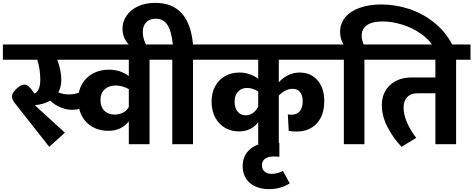

<svg xmlns="http://www.w3.org/2000/svg" viewBox="-40 -1002 3289 1334"><path d="M575 -283Q555 -262 525.5 -250.5Q496 -239 460 -239Q423 -239 383 -255Q343 -271 308 -303Q265 -277 202 -271L411 -80L302 18L76 -269Q58 -290 50.5 -304.5Q43 -319 43 -331Q43 -347 57.5 -366.5Q72 -386 92.5 -400Q113 -414 131 -414Q147 -414 161.5 -400Q176 -386 199 -352Q217 -357 228.5 -383Q240 -409 240 -448Q240 -520 219 -587H-20V-693H515V-587H358Q386 -510 386 -448Q386 -398 365 -360Q399 -346 439 -346Q474 -346 502 -356Q530 -366 556 -387Z M1099 -587H999V0H855V-159Q803 -93 712 -93Q652 -93 604.5 -119Q557 -145 530 -194Q503 -243 503 -309Q503 -373 531.5 -420.5Q560 -468 608.5 -493Q657 -518 716 -518Q795 -518 855 -474V-587H437V-693H1099ZM855 -259V-383Q809 -408 764 -408Q716 -408 687 -381Q658 -354 658 -307Q658 -260 684.5 -233Q711 -206 757 -206Q789 -206 816 -220Q843 -234 855 -259Z M1401 -587H1301V0H1157V-587H1059V-693H1161Q1151 -787 1123 -829.5Q1095 -872 1043 -872Q1000 -872 976 -847Q952 -822 952 -781Q952 -727 982 -679L892 -661Q857 -683 834 -719.5Q811 -756 811 -802Q811 -851 839 -892.5Q867 -934 918.5 -958Q970 -982 1039 -982Q1275 -982 1301 -693H1401Z M1897 -430Q1924 -461 1961.5 -479.5Q1999 -498 2043 -498Q2119 -498 2166 -444Q2213 -390 2213 -301Q2213 -200 2160.5 -144Q2108 -88 2021 -88Q1991 -88 1966 -93L1960 -207Q1974 -205 1984 -205Q2023 -205 2043 -229.5Q2063 -254 2063 -299Q2063 -340 2045 -362.5Q2027 -385 1993 -385Q1967 -385 1942 -372Q1917 -359 1897 -338V0H1754V-153Q1731 -122 1697 -105.5Q1663 -89 1620 -89Q1567 -89 1524 -113.5Q1481 -138 1455.5 -185Q1430 -232 1430 -297Q1430 -357 1455 -403Q1480 -449 1524 -473.5Q1568 -498 1624 -498Q1662 -498 1695.5 -486Q1729 -474 1754 -455V-587H1361V-693H2294V-587H1897ZM1754 -261V-367Q1715 -391 1676 -391Q1638 -391 1614 -365.5Q1590 -340 1590 -297Q1590 -252 1611 -226.5Q1632 -201 1668 -201Q1694 -201 1716.5 -216.5Q1739 -232 1754 -261Z M1973 272Q1909 312 1831 312Q1746 312 1696 269Q1646 226 1646 151Q1646 78 1699.5 33Q1753 -12 1843 -12Q1877 -12 1901 -9V87Q1879 85 1861 85Q1825 85 1802.5 100.5Q1780 116 1780 145Q1780 175 1798.5 190.5Q1817 206 1849 206Q1886 206 1926 186Z M3104 -689 2977 -667Q2946 -725 2885 -767.5Q2824 -810 2752.5 -831.5Q2681 -853 2620 -853Q2547 -853 2510 -827.5Q2473 -802 2473 -754Q2473 -724 2487 -693H2589V-587H2492V0H2349V-587H2254V-693H2347Q2323 -731 2323 -780Q2323 -839 2359 -882Q2395 -925 2460 -948Q2525 -971 2610 -971Q2703 -971 2797 -941.5Q2891 -912 2972.5 -848.5Q3054 -785 3104 -689Z M3229 -587H3129V0H2985V-354H2862Q2815 -354 2789.5 -327.5Q2764 -301 2764 -254Q2764 -205 2788.5 -149.5Q2813 -94 2852 -44L2750 18Q2696 -37 2654.5 -115Q2613 -193 2613 -272Q2613 -358 2670 -411Q2727 -464 2824 -464H2985V-587H2548V-693H3229Z"/></svg>

Font: FiraGOUPP
Style: Bold
Weight: 700
Designer: bBox Type
Foundry: bBox Type GmbH
Version: Version 1.001